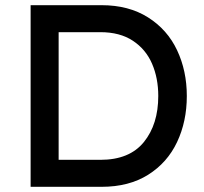

<svg xmlns="http://www.w3.org/2000/svg" viewBox="-20 -720 788 740"><path d="M700 -350Q700 -252 662.5 -172.5Q625 -93 551 -46.5Q477 0 372 0H98V-700H372Q476 -700 550.5 -653Q625 -606 662.5 -526.5Q700 -447 700 -350ZM590 -350Q590 -419 566 -474.5Q542 -530 492 -563Q442 -596 367 -596H200L206 -605V-93L203 -104H367Q479 -104 534.5 -172.5Q590 -241 590 -350Z"/></svg>

Font: Lexend
Style: Regular
Weight: 400
Designer: Thomas Jockin
Foundry: Lexend
Version: Version 1.000